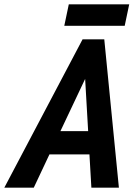

<svg xmlns="http://www.w3.org/2000/svg" viewBox="-77 -873 637 893"><path d="M-57 0 307 -690H408L476 0H348L339 -155H153L80 0ZM204 -263H333L319 -506ZM222 -753 243 -853H524L503 -753Z"/></svg>

Font: Radio Canada Condensed SemiBold
Style: Italic
Weight: 600
Width: 3
Italic angle: -12°
Designer: Charles Daoud, Etienne Aubert Bonn, Alexandre Saumier Demers, Jacques Le Bailly
Foundry: Radio-Canada
Version: Version 2.104; ttfautohint (v1.8.4.7-5d5b);gftools[0.9.28.de